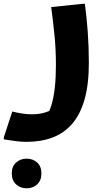

<svg xmlns="http://www.w3.org/2000/svg" viewBox="-64 -498 566 1026"><path d="M1.6 98Q27.6 104.4 53.9 108.6Q80.1 112.8 106 112.8Q145.6 112.8 177.1 103Q208.6 93.2 224.3 82.9L182.8 123.7Q200.4 99 211.7 60.6Q223.1 22.3 228.9 -30.4Q234.8 -83.1 234.8 -149.6Q234.8 -236.2 226.8 -313.6Q218.9 -391 209.5 -460.2L378.7 -477.8H389.5Q398.9 -409.6 404.9 -328Q410.8 -246.3 410.8 -162Q410.8 -46.5 387.7 33.9Q364.6 114.2 321.3 164Q277.9 213.8 216.7 236.9Q155.4 260 78.4 260Q52.4 260 23.9 256.6Q-4.6 253.2 -24.1 249.8Q-43.6 246.4 -43.6 246.4V235.6ZM-1.1 428.7Q-1.1 391 22.1 370.4Q45.3 349.8 78.5 349.8Q111.6 349.8 134.5 370.4Q157.3 391 157.3 428.7Q157.3 466.3 134.6 487.3Q111.8 508.2 78.1 508.2Q45.3 508.2 22.1 487.3Q-1.1 466.3 -1.1 428.7Z"/></svg>

Font: Kufam
Style: Italic
Weight: 400
Italic angle: -11°
Designer: Artur Schmal
Foundry: Original Type
Version: Version 1.301; ttfautohint (v1.8.3)